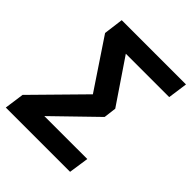

<svg xmlns="http://www.w3.org/2000/svg" viewBox="-201 -807 923 923"><g transform="rotate(45 260.0 -345.5)"><path d="M513 -591H218L369 -368L361 -304L153 -102H445L430 0H-7L7 -100L244 -341L77 -591L90 -691H527Z"/></g></svg>

Font: FiraGO Medium
Style: Italic
Weight: 500
Italic angle: -8°
Designer: bBox Type GmbH
Foundry: bBox Type GmbH
Version: Version 1.001